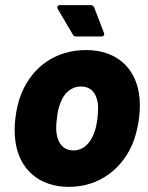

<svg xmlns="http://www.w3.org/2000/svg" viewBox="-20 -720 577 748"><path d="M385 -592 347 -691C345 -697 339 -700 333 -700H214C204 -700 201 -693 205 -685L264 -585C267 -579 271 -578 277 -578H376C384 -578 388 -584 385 -592ZM248 8C367 8 461 -63 502 -174C511 -201 518 -230 522 -262C526 -296 526 -329 521 -358C504 -460 430 -525 315 -525C198 -525 107 -461 64 -357C52 -328 44 -295 40 -260C36 -228 36 -197 40 -170C54 -62 131 8 248 8ZM266 -134C227 -134 205 -162 200 -203C198 -220 199 -240 202 -260C204 -281 208 -302 215 -318C229 -357 257 -383 295 -383C334 -383 355 -358 361 -318C363 -302 362 -282 360 -260C357 -240 354 -220 347 -203C332 -162 305 -134 266 -134Z"/></svg>

Font: Barlow ExtraBold
Style: Italic
Weight: 800
Italic angle: -7°
Designer: Jeremy Tribby
Foundry: Tribby Type
Version: Version 1.422;hotconv 1.0.109;makeotfexe 2.5.65596